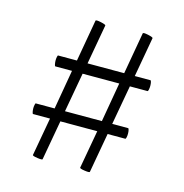

<svg xmlns="http://www.w3.org/2000/svg" viewBox="-89 -568 704 734"><g transform="rotate(15 263.0 -201.0)"><path d="M468 -296Q468 -288 466.5 -281Q465 -274 463 -274H393L365 -118H428Q430 -118 431.5 -111.5Q433 -105 433 -97Q433 -89 431.5 -82.5Q430 -76 428 -76H358L330 81Q330 85 309.5 82Q289 79 290 75L317 -76H171L143 81Q143 85 122.5 82Q102 79 103 75L130 -76H63Q61 -76 59.5 -83Q58 -90 58 -98Q58 -105 59.5 -111.5Q61 -118 62 -118H137L164 -274H98Q96 -274 94.5 -281.5Q93 -289 93 -297Q93 -304 94.5 -310.5Q96 -317 97 -317H172L201 -482Q201 -487 222 -482.5Q243 -478 242 -474L214 -317H359L388 -482Q388 -487 409 -482.5Q430 -478 429 -474L401 -317H463Q465 -317 466.5 -310.5Q468 -304 468 -296ZM351 -274H206L178 -118H324Z"/></g></svg>

Font: Cormorant Infant Medium
Style: Regular
Weight: 500
Designer: Christian Thalmann (Catharsis Fonts)
Version: Version 3.000